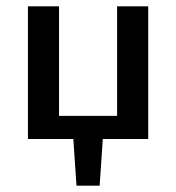

<svg xmlns="http://www.w3.org/2000/svg" viewBox="-20 -438 555 605"><path d="M349 0V-418H447V0ZM115 0V-73H400V0ZM68 0V-418H166V0ZM221 147 208 -45H307L294 147Z"/></svg>

Font: Ysabeau Office SemiBold
Style: Regular
Weight: 600
Designer: Christian Thalmann (Catharsis Fonts)
Version: Version 2.001;gftools[0.9.30]; featfreeze: tnum,lnum,ss02